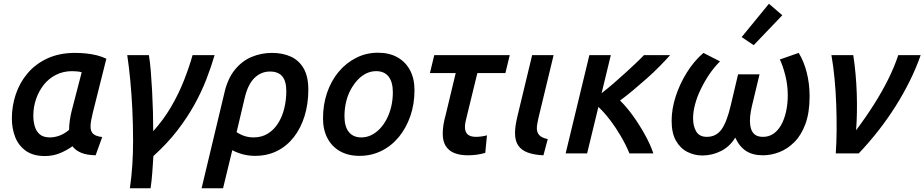

<svg xmlns="http://www.w3.org/2000/svg" viewBox="-20 -815 4911 1020"><path d="M218 14Q156 14 117 -14Q78 -42 60.5 -87.5Q43 -133 43 -186Q43 -251 63.5 -313Q84 -375 126 -425Q168 -475 231.5 -504.5Q295 -534 379 -534Q408 -534 437.5 -531Q467 -528 495 -521Q523 -514 545 -503L473 -216Q468 -195 464.5 -176.5Q461 -158 461 -143Q461 -117 475 -104Q489 -91 523 -87L488 10Q441 9 411 -3.5Q381 -16 365 -38Q336 -17 299 -1.5Q262 14 218 14ZM245 -85Q270 -85 296 -94.5Q322 -104 347 -125Q347 -147 350.5 -172.5Q354 -198 360 -223L414 -431Q406 -434 390.5 -435.5Q375 -437 363 -437Q316 -437 277.5 -417.5Q239 -398 212.5 -364.5Q186 -331 171.5 -288.5Q157 -246 157 -200Q157 -171 164.5 -144.5Q172 -118 191 -101.5Q210 -85 245 -85Z M670 185Q679 124 683 60.5Q687 -3 687 -66Q687 -152 683 -234Q679 -316 672 -389.5Q665 -463 656 -522H771Q777 -487 781 -438Q785 -389 788 -333.5Q791 -278 792.5 -222.5Q794 -167 794 -118Q849 -179 889 -247.5Q929 -316 957 -387Q985 -458 1003 -522H1120Q1102 -460 1076 -393Q1050 -326 1012 -257.5Q974 -189 921 -120.5Q868 -52 795 14Q792 61 789 102Q786 143 780 185Z M1051 185 1171 -317Q1188 -395 1226.5 -443Q1265 -491 1316.5 -512.5Q1368 -534 1425 -534Q1482 -534 1525.5 -514Q1569 -494 1593.5 -451Q1618 -408 1618 -339Q1618 -263 1598 -198.5Q1578 -134 1541 -86.5Q1504 -39 1452 -13Q1400 13 1335 13Q1303 13 1273 5.5Q1243 -2 1214 -17L1165 185ZM1327 -85Q1370 -85 1402.5 -105Q1435 -125 1457 -159.5Q1479 -194 1490 -238.5Q1501 -283 1501 -331Q1501 -384 1479.5 -409.5Q1458 -435 1414 -435Q1367 -435 1332 -401Q1297 -367 1280 -295L1237 -113Q1260 -98 1282 -91.5Q1304 -85 1327 -85Z M1890 13Q1830 13 1786.5 -11.5Q1743 -36 1719.5 -81Q1696 -126 1696 -186Q1696 -260 1718 -323.5Q1740 -387 1779.5 -434Q1819 -481 1872.5 -508Q1926 -535 1988 -535Q2048 -535 2091.5 -510.5Q2135 -486 2158.5 -441.5Q2182 -397 2182 -336Q2182 -262 2160 -198.5Q2138 -135 2099 -87.5Q2060 -40 2006.5 -13.5Q1953 13 1890 13ZM1900 -85Q1927 -85 1952 -97Q1977 -109 1998 -131Q2019 -153 2034.5 -183Q2050 -213 2058.5 -249Q2067 -285 2067 -325Q2067 -379 2044.5 -408Q2022 -437 1978 -437Q1951 -437 1926 -425Q1901 -413 1880 -390.5Q1859 -368 1843 -338.5Q1827 -309 1818.5 -273Q1810 -237 1810 -197Q1810 -143 1833 -114Q1856 -85 1900 -85Z M2465 10Q2425 10 2395 -1.5Q2365 -13 2348.5 -38.5Q2332 -64 2332 -105Q2332 -127 2336 -152.5Q2340 -178 2348 -206L2401 -427H2264L2287 -522H2688L2665 -427H2516L2458 -189Q2455 -178 2452.5 -165Q2450 -152 2450 -140Q2450 -114 2464.5 -101Q2479 -88 2508 -88Q2522 -88 2537 -90Q2552 -92 2567 -96L2558 -3Q2535 4 2511.5 7Q2488 10 2465 10Z M2867 10Q2818 8 2784 -4.5Q2750 -17 2733 -42Q2716 -67 2716 -109Q2716 -128 2719.5 -150.5Q2723 -173 2729 -198L2807 -522H2921L2840 -186Q2837 -171 2834.5 -158Q2832 -145 2832 -133Q2832 -112 2844.5 -97.5Q2857 -83 2890 -76Z M2985 0 3111 -522H3225L3176 -320Q3207 -344 3239.5 -372Q3272 -400 3302 -427.5Q3332 -455 3358 -479.5Q3384 -504 3401 -522H3540Q3516 -495 3484.5 -463Q3453 -431 3417 -399Q3381 -367 3344.5 -336.5Q3308 -306 3274 -281Q3309 -247 3344 -198Q3379 -149 3407.5 -97Q3436 -45 3451 0H3324Q3305 -46 3278 -92Q3251 -138 3220.5 -178Q3190 -218 3159 -247L3099 0Z M3711 11Q3669 11 3631.5 -8Q3594 -27 3571 -67.5Q3548 -108 3548 -173Q3548 -236 3569.5 -302.5Q3591 -369 3629 -430Q3667 -491 3717 -534L3805 -489Q3773 -457 3747.5 -419Q3722 -381 3702.5 -340.5Q3683 -300 3672.5 -260.5Q3662 -221 3662 -186Q3662 -144 3679 -116Q3696 -88 3735 -88Q3785 -88 3813.5 -128Q3842 -168 3863 -259L3901 -420H4015L3979 -270Q3974 -251 3969 -224.5Q3964 -198 3964 -172Q3964 -150 3970 -130.5Q3976 -111 3991 -99.5Q4006 -88 4034 -88Q4064 -88 4088 -104Q4112 -120 4129 -149.5Q4146 -179 4155.5 -220Q4165 -261 4165 -309Q4165 -363 4152 -414.5Q4139 -466 4123 -499L4223 -534Q4250 -491 4265.5 -431Q4281 -371 4281 -303Q4281 -217 4259 -157Q4237 -97 4200.5 -60.5Q4164 -24 4120.5 -7Q4077 10 4033 10Q3979 10 3943.5 -13Q3908 -36 3886 -84Q3857 -36 3810 -12.5Q3763 11 3711 11ZM3984 -575 3920 -618 4065 -795 4136 -734Z M4420 0Q4424 -57 4424.5 -123.5Q4425 -190 4422.5 -260Q4420 -330 4413.5 -397.5Q4407 -465 4397 -522H4513Q4528 -424 4531.5 -319.5Q4535 -215 4528 -123Q4579 -191 4622.5 -259.5Q4666 -328 4699 -394.5Q4732 -461 4752 -522H4871Q4847 -453 4813 -384.5Q4779 -316 4737 -249.5Q4695 -183 4646 -120.5Q4597 -58 4542 0Z"/></svg>

Font: Ubuntu Sans SemiBold
Style: Italic
Weight: 600
Italic angle: -13.5°
Designer: Dalton Maag Ltd
Foundry: Dalton Maag Ltd
Version: Version 1.006